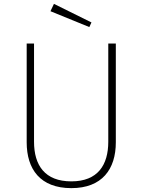

<svg xmlns="http://www.w3.org/2000/svg" viewBox="-20 -962 736 993"><path d="M259 -942 241 -904 442 -822 453 -846ZM579 -737H540V-229C540 -109 486 -24 349 -24C212 -24 156 -107 156 -229V-737H118V-226C118 -87 188 11 349 11C508 11 579 -87 579 -226Z"/></svg>

Font: Glow Sans SC Normal ExtraLight
Style: Regular
Weight: 200
Designer: Ryoko NISHIZUKA (kana, bopomofo & ideographs); Paul D. Hunt (Latin, Greek & Cyrillic); Sandoll Communications, Soo-young
Version: Version 0.93